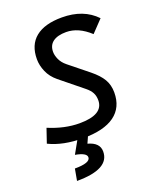

<svg xmlns="http://www.w3.org/2000/svg" viewBox="-168 -801 923 1133"><g transform="rotate(-20 293.0 -234.0)"><path d="M237.3 9.8Q110.8 9.8 23.4 -33.2L53.7 -122.1Q153.8 -80.1 246.6 -80.1Q396.5 -80.1 396.5 -170.4Q396.5 -197.8 385.7 -218Q375 -238.3 350.6 -257.8L210.9 -371.1Q173.3 -401.9 156 -442.1Q138.7 -482.4 138.7 -521Q138.7 -610.8 195.6 -657Q252.4 -703.1 360.8 -703.1Q496.1 -703.1 574.7 -620.6L503.9 -546.4Q431.6 -613.3 355 -613.3Q301.3 -613.3 272.2 -592Q243.2 -570.8 243.2 -529.3Q243.2 -507.3 254.9 -481.4Q266.6 -455.6 292.5 -434.6L412.6 -337.9Q459 -300.3 480 -264.4Q501 -228.5 501 -181.6Q501 -87.4 434.1 -38.8Q367.2 9.8 237.3 9.8ZM115.7 234.4 128.9 161.1Q226.6 161.1 226.6 125.5Q226.6 98.1 156.7 85.4L217.8 -23.9L270 1L248.5 48.8Q320.3 67.9 320.3 123.5Q320.3 234.4 115.7 234.4Z"/></g></svg>

Font: Cascadia Mono PL
Style: Italic
Weight: 400
Italic angle: -10°
Monospace: yes
Designer: Aaron Bell
Foundry: Saja Typeworks
Version: Version 2404.023; ttfautohint (v1.8.4)